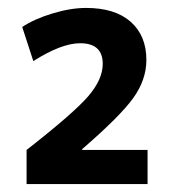

<svg xmlns="http://www.w3.org/2000/svg" viewBox="-20 -756 435 484"><path d="M239 -595Q239 -647 182 -647Q135 -647 64 -602L36 -688Q66 -708 112 -722Q158 -736 197 -736Q270 -736 309.5 -701Q349 -666 349 -605Q349 -555 316 -509Q283 -463 187 -380V-378H352V-292H47V-378Q166 -471 202.5 -513.5Q239 -556 239 -595Z"/></svg>

Font: M PLUS 1p ExtraBold
Style: Regular
Weight: 800
Version: Version 1.062